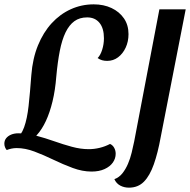

<svg xmlns="http://www.w3.org/2000/svg" viewBox="-75 -703 874 883"><path d="M45 -46 -8 -55Q22 -79 36 -118Q50 -157 56.5 -216Q63 -275 69 -357Q75 -434 99.5 -494Q124 -554 162.5 -596Q201 -638 250.5 -660.5Q300 -683 356 -683Q402 -683 438 -666Q474 -649 495 -618.5Q516 -588 516 -546Q516 -512 503 -484Q490 -456 468 -439.5Q446 -423 418 -423Q405 -423 394.5 -426Q384 -429 374 -436Q387 -449 395 -474.5Q403 -500 403 -527Q403 -573 382.5 -598Q362 -623 326 -623Q291 -623 267 -605.5Q243 -588 226.5 -554Q210 -520 200 -469Q190 -418 184 -352Q179 -288 166.5 -236.5Q154 -185 136 -146.5Q118 -108 95 -82.5Q72 -57 45 -46ZM346 86Q304 86 259.5 69.5Q215 53 170.5 31.5Q126 10 83.5 -6Q41 -22 2 -22Q-11 -22 -22.5 -19.5Q-34 -17 -44 -13Q-48 -17 -51.5 -25Q-55 -33 -55 -42Q-55 -57 -46.5 -67.5Q-38 -78 -23.5 -84Q-9 -90 10 -90Q50 -90 91.5 -79Q133 -68 174 -53.5Q215 -39 255.5 -28Q296 -17 333 -17Q358 -17 383 -23Q408 -29 431 -41Q443 -36 450 -23.5Q457 -11 457 4Q457 26 444 44.5Q431 63 406 74.5Q381 86 346 86ZM518 160Q496 160 478 150.5Q460 141 451 121Q473 113 488 94Q503 75 513.5 50.5Q524 26 530.5 -1Q537 -28 542 -52L658 -660H779L664 -72Q651 0 632.5 52.5Q614 105 587 132.5Q560 160 518 160Z"/></svg>

Font: Sansita Swashed Light
Style: Regular
Weight: 400
Version: Version 1.003